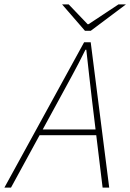

<svg xmlns="http://www.w3.org/2000/svg" viewBox="-62 -852 592 872"><path d="M-42 0 320 -660H350L434 0H404L356 -396Q350 -452 343 -509Q336 -566 330 -626H326Q296 -565 266 -510Q236 -455 204 -396L-12 0ZM104 -238 112 -264H392L386 -238ZM324 -712 220 -832H250L336 -742H340L476 -832H510L350 -712Z"/></svg>

Font: Source Sans 3
Style: Italic
Weight: 200
Italic angle: -11°
Designer: Paul D. Hunt
Foundry: Adobe
Version: Version 3.046;hotconv 1.0.118;makeotfexe 2.5.65603